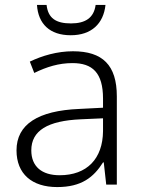

<svg xmlns="http://www.w3.org/2000/svg" viewBox="-20 -749 576 779"><path d="M408 -729H368C361 -677 327 -654 268 -654C207 -654 175 -675 169 -729H130C135 -652 182 -606 267 -606C351 -606 400 -653 408 -729ZM276 -541C212 -541 151 -523 101 -499L119 -453C170 -478 219 -493 274 -493C355 -493 398 -454 398 -349V-312L301 -307C135 -300 47 -245 47 -139C47 -43 110 10 212 10C311 10 360 -30 398 -90H401L411 0H454V-358C454 -485 396 -541 276 -541ZM308 -265 398 -269V-217C397 -105 333 -38 222 -38C150 -38 107 -73 107 -139C107 -219 173 -259 308 -265Z"/></svg>

Font: Noto Sans Malayalam Light
Style: Regular
Weight: 300
Designer: Jelle Bosma - Monotype Design Team
Foundry: Monotype Imaging Inc.
Version: Version 2.104